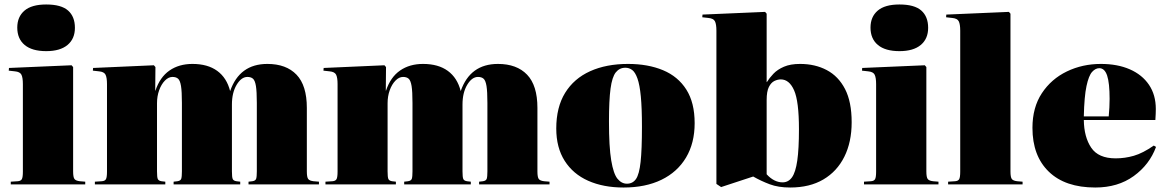

<svg xmlns="http://www.w3.org/2000/svg" viewBox="-20 -822 5196 856"><path d="M186 -594Q123 -594 90 -621.5Q57 -649 57 -699Q57 -747 89 -774.5Q121 -802 186 -802Q253 -802 283.5 -775Q314 -748 314 -698Q314 -649 281 -621.5Q248 -594 186 -594ZM28 0V-12L59 -14Q73 -15 77.5 -23.5Q82 -32 82 -57V-447Q82 -476 75.5 -489Q69 -502 46 -504L19 -507L20 -519L299 -531L306 -523V-58Q306 -32 312 -24Q318 -16 336 -14L360 -12V0Z M403 0V-12L434 -14Q448 -15 452.5 -23.5Q457 -32 457 -57V-447Q457 -476 450.5 -489Q444 -502 421 -504L394 -507L395 -519L666 -531L673 -523L672 -418H673Q693 -478 735.5 -507.5Q778 -537 838 -537Q906 -537 948.5 -506Q991 -475 1006 -416Q1048 -537 1172 -537Q1256 -537 1302 -489Q1348 -441 1348 -341V-58Q1348 -32 1354 -24Q1360 -16 1378 -14L1402 -12V0H1088V-12L1105 -14Q1119 -16 1122 -25Q1125 -34 1125 -58V-363Q1125 -414 1121 -438.5Q1117 -463 1108 -471Q1099 -479 1083 -479Q1056 -479 1035 -444Q1014 -409 1014 -356V-58Q1014 -32 1017.5 -24Q1021 -16 1034 -14L1051 -12V0H754V-12L771 -14Q785 -16 788 -25Q791 -34 791 -58V-363Q791 -414 787 -438.5Q783 -463 774 -471Q765 -479 749 -479Q731 -479 715 -462.5Q699 -446 689.5 -419.5Q680 -393 680 -362V-58Q680 -32 683.5 -24Q687 -16 700 -14L717 -12V0Z M1431 0V-12L1462 -14Q1476 -15 1480.5 -23.5Q1485 -32 1485 -57V-447Q1485 -476 1478.5 -489Q1472 -502 1449 -504L1422 -507L1423 -519L1694 -531L1701 -523L1700 -418H1701Q1721 -478 1763.5 -507.5Q1806 -537 1866 -537Q1934 -537 1976.5 -506Q2019 -475 2034 -416Q2076 -537 2200 -537Q2284 -537 2330 -489Q2376 -441 2376 -341V-58Q2376 -32 2382 -24Q2388 -16 2406 -14L2430 -12V0H2116V-12L2133 -14Q2147 -16 2150 -25Q2153 -34 2153 -58V-363Q2153 -414 2149 -438.5Q2145 -463 2136 -471Q2127 -479 2111 -479Q2084 -479 2063 -444Q2042 -409 2042 -356V-58Q2042 -32 2045.5 -24Q2049 -16 2062 -14L2079 -12V0H1782V-12L1799 -14Q1813 -16 1816 -25Q1819 -34 1819 -58V-363Q1819 -414 1815 -438.5Q1811 -463 1802 -471Q1793 -479 1777 -479Q1759 -479 1743 -462.5Q1727 -446 1717.5 -419.5Q1708 -393 1708 -362V-58Q1708 -32 1711.5 -24Q1715 -16 1728 -14L1745 -12V0Z M2760 14Q2670 14 2602.5 -16Q2535 -46 2497.5 -105Q2460 -164 2460 -249Q2460 -344 2499.5 -408Q2539 -472 2611 -504.5Q2683 -537 2780 -537Q2869 -537 2936 -509Q3003 -481 3040 -422.5Q3077 -364 3077 -273Q3077 -184 3038.5 -119.5Q3000 -55 2929 -20.5Q2858 14 2760 14ZM2775 -3Q2801 -3 2815.5 -24Q2830 -45 2836 -100Q2842 -155 2842 -256Q2842 -340 2837 -392Q2832 -444 2822 -472Q2812 -500 2798.5 -510Q2785 -520 2768 -520Q2742 -520 2725.5 -499.5Q2709 -479 2702 -427Q2695 -375 2695 -280Q2695 -167 2705 -107Q2715 -47 2733 -25Q2751 -3 2775 -3Z M3195 12 3174 -2V-685Q3174 -714 3167.5 -727Q3161 -740 3138 -742L3111 -745L3112 -757L3391 -769L3398 -761V-456H3399Q3410 -474 3428 -493Q3446 -512 3475 -524.5Q3504 -537 3547 -537Q3614 -537 3666 -509.5Q3718 -482 3747.5 -425Q3777 -368 3777 -277Q3777 -189 3744.5 -123.5Q3712 -58 3651 -22Q3590 14 3503 14Q3450 14 3411.5 -0.5Q3373 -15 3338 -35ZM3469 -9Q3495 -9 3511 -31.5Q3527 -54 3534.5 -106Q3542 -158 3542 -246Q3542 -370 3520.5 -419Q3499 -468 3461 -468Q3447 -468 3432.5 -461Q3418 -454 3408 -434.5Q3398 -415 3398 -376V-45Q3431 -9 3469 -9Z M3990 -594Q3927 -594 3894 -621.5Q3861 -649 3861 -699Q3861 -747 3893 -774.5Q3925 -802 3990 -802Q4057 -802 4087.5 -775Q4118 -748 4118 -698Q4118 -649 4085 -621.5Q4052 -594 3990 -594ZM3832 0V-12L3863 -14Q3877 -15 3881.5 -23.5Q3886 -32 3886 -57V-447Q3886 -476 3879.5 -489Q3873 -502 3850 -504L3823 -507L3824 -519L4103 -531L4110 -523V-58Q4110 -32 4116 -24Q4122 -16 4140 -14L4164 -12V0Z M4207 0V-12L4238 -14Q4252 -15 4256.5 -23.5Q4261 -32 4261 -57V-685Q4261 -714 4254.5 -727Q4248 -740 4225 -742L4198 -745L4199 -757L4478 -769L4485 -761V-58Q4485 -32 4491 -24Q4497 -16 4515 -14L4539 -12V0Z M4863 14Q4729 14 4656 -56.5Q4583 -127 4583 -252Q4583 -343 4625 -406.5Q4667 -470 4736.5 -503.5Q4806 -537 4888 -537Q4962 -537 5017 -513Q5072 -489 5102.5 -444Q5133 -399 5133 -336Q5133 -326 5132.5 -314Q5132 -302 5131 -287H4812Q4813 -211 4845 -163.5Q4877 -116 4954 -116Q4995 -116 5035 -127.5Q5075 -139 5124 -173L5134 -167Q5105 -88 5034.5 -37Q4964 14 4863 14ZM4812 -303H4923Q4925 -324 4926 -343Q4927 -362 4927 -381Q4927 -452 4916 -485Q4905 -518 4881 -518Q4864 -518 4849 -501.5Q4834 -485 4824 -438.5Q4814 -392 4812 -303Z"/></svg>

Font: Display Black
Style: Regular
Weight: 900
Designer: Latin by Veronika Burian and Jose Scaglione. Greek by Irene Vlachou. Cyrillic by Vera Evstafieva.
Foundry: TypeTogether
Version: Version 3.002